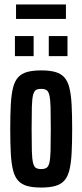

<svg xmlns="http://www.w3.org/2000/svg" viewBox="-20 -834 370 862"><path d="M165 8Q127 8 102 1Q77 -6 61.5 -23Q46 -40 38.5 -70Q31 -100 28.5 -145.5Q26 -191 26 -255Q26 -319 28.5 -364.5Q31 -410 38.5 -440Q46 -470 61.5 -487Q77 -504 102.5 -511Q128 -518 165 -518Q202 -518 227.5 -511Q253 -504 268.5 -487Q284 -470 291.5 -440Q299 -410 301.5 -364.5Q304 -319 304 -255Q304 -191 301.5 -145.5Q299 -100 291.5 -70Q284 -40 268.5 -23Q253 -6 227.5 1Q202 8 165 8ZM165 -75Q179 -75 188 -80Q197 -85 201.5 -102.5Q206 -120 207 -156.5Q208 -193 208 -255Q208 -317 207 -353Q206 -389 201.5 -407Q197 -425 188 -430Q179 -435 165 -435Q150 -435 141.5 -430Q133 -425 128.5 -407.5Q124 -390 123 -353.5Q122 -317 122 -255Q122 -193 123 -156.5Q124 -120 128.5 -102.5Q133 -85 141.5 -80Q150 -75 165 -75ZM47 -582V-672H131V-582ZM199 -582V-672H283V-582ZM52 -749V-814H276V-749Z"/></svg>

Font: Saira UltraCondensed
Style: Bold
Weight: 700
Width: 1
Designer: Hector Gatti with collaboration of the Omnibus-Type team
Foundry: Omnibus-Type
Version: Version 1.101